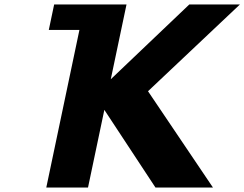

<svg xmlns="http://www.w3.org/2000/svg" viewBox="-20 -845 1101 865"><path d="M939.5 0 646.8 -434 1061 -825H833L479.1 -488L550 -825H362H224L199.8 -710H337.8L188.5 0H376.5L450.1 -350L680.5 0Z"/></svg>

Font: Hussar
Style: BdOblTwo
Weight: 700
Foundry: Cannot Into Space Fonts
Version: Version 2.00